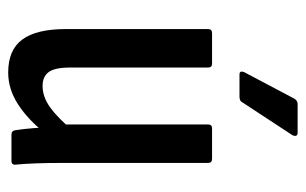

<svg xmlns="http://www.w3.org/2000/svg" viewBox="-159 -580 747 469"><g transform="rotate(90 214.5 -345.5)"><path d="M157 8Q102 8 76.5 -26.5Q51 -61 51 -133V-480Q51 -490 61 -490H136Q145 -490 145 -480V-143Q145 -106 156 -91Q167 -76 190 -76Q217 -76 243 -95Q269 -114 298 -149L305 -82Q273 -41 235.5 -16.5Q198 8 157 8ZM309 0Q299 0 298 -10Q295 -29 293 -54Q291 -79 291 -96L284 -122V-480Q284 -490 293 -490H368Q378 -490 378 -480V-124Q378 -88 379 -60.5Q380 -33 382 -12Q384 0 373 0ZM162 -557Q152 -557 156 -568L221 -691Q226 -699 234 -699H305Q310 -699 311.5 -695.5Q313 -692 310 -686L230 -564Q227 -557 216 -557Z"/></g></svg>

Font: Sofia Sans Condensed SemiBold
Style: Regular
Weight: 600
Designer: Botio Nikoltchev, Ani Petrova
Foundry: lettersoup
Version: Version 4.101